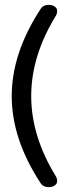

<svg xmlns="http://www.w3.org/2000/svg" viewBox="-20 -686 333 790"><path d="M147 67.4Q28.3 -113.3 28.3 -290.5Q28.3 -467.8 147 -648.9Q157.7 -666 181.2 -666Q195.3 -666 205.3 -658.9Q215.3 -651.9 215.3 -641.1Q215.3 -630.4 209.5 -620.6Q108.4 -455.6 108.4 -290.8Q108.4 -126 209.5 39.1Q215.3 48.8 215.3 59.3Q215.3 69.8 205.3 76.9Q195.3 84 181.2 84Q157.7 84 147 67.4Z"/></svg>

Font: Shahab
Style: Regular
Weight: 400
Designer: Mohammad Saleh Souzanchi
Foundry: http://font-store.ir
Version: Version:0.0.2;RFB:1.2.5;Building:2016-11-27 11:18:45.721916